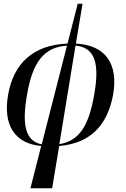

<svg xmlns="http://www.w3.org/2000/svg" viewBox="-20 -780 679 1035"><path d="M144 235H261L299 7C465 -7 559 -102 590 -271C618 -433 551 -537 389 -545L425 -760H399L344 -545C155 -538 53 -434 24 -271C-6 -101 63 -6 202 7ZM126 -271C155 -440 214 -526 341 -534L205 -2C119 -19 96 -102 126 -271ZM488 -271C459 -103 408 -20 300 -3L387 -534C491 -525 518 -439 488 -271Z"/></svg>

Font: Noto Serif Display Condensed Medium
Style: Italic
Weight: 500
Width: 3
Italic angle: -12°
Designer: Monotype Design Team
Foundry: Monotype Imaging Inc.
Version: Version 2.009